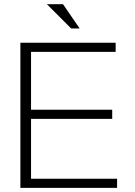

<svg xmlns="http://www.w3.org/2000/svg" viewBox="-20 -904 649 924"><path d="M536.6 -698.2V-654.3H129.4V-376H520V-332H129.4V-43.9H543.5V0H78.1V-698.2ZM363.3 -767.1H322.3L205.6 -883.8H283.2Z"/></svg>

Font: Voltera Light
Style: Light
Weight: 300
Designer: Bernd Montag
Version: Version 1.301